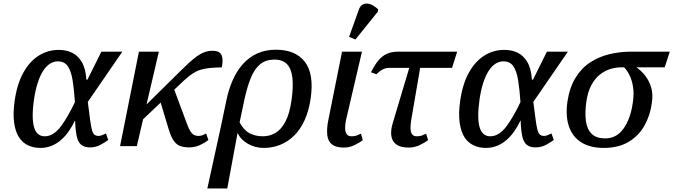

<svg xmlns="http://www.w3.org/2000/svg" viewBox="-20 -829 3819 1089"><path d="M209 10Q170 10 138.5 -5Q107 -20 87 -51.5Q67 -83 60 -134Q53 -185 63 -257Q77 -354 113 -418Q149 -482 200.5 -514Q252 -546 313 -546Q356 -546 389 -530Q422 -514 444 -477Q466 -440 470 -377H476L555 -536H674L478 -251Q486 -189 491 -150.5Q496 -112 501.5 -92Q507 -72 516 -65Q525 -58 539 -58Q549 -58 559.5 -62.5Q570 -67 581 -72L594 -35Q578 -23 550.5 -8Q523 7 491 7Q459 7 441 -7.5Q423 -22 415.5 -55Q408 -88 406 -145H405Q390 -113 370 -84.5Q350 -56 326 -35Q302 -14 272.5 -2Q243 10 209 10ZM233 -56Q260 -56 283 -71Q306 -86 326 -113Q346 -140 366 -175Q386 -210 405 -250Q400 -324 391.5 -375.5Q383 -427 364 -454Q345 -481 308 -481Q285 -481 264 -468Q243 -455 225.5 -428.5Q208 -402 194.5 -361Q181 -320 173 -266Q165 -210 165.5 -170Q166 -130 174 -105Q182 -80 197 -68Q212 -56 233 -56Z M752 -115 772 -198 995 -418Q1026 -449 1051 -472Q1076 -495 1098 -510.5Q1120 -526 1141 -533.5Q1162 -541 1185 -541Q1227 -541 1237 -515.5Q1247 -490 1238 -447Q1197 -446 1167.5 -443Q1138 -440 1115 -432.5Q1092 -425 1070.5 -410.5Q1049 -396 1024 -373ZM661 0 768 -536H881L756 0ZM1054 7Q1026 7 1004.5 0Q983 -7 967 -28.5Q951 -50 937 -95L881 -281L958 -348L1041 -125Q1051 -98 1060.5 -83.5Q1070 -69 1081 -63.5Q1092 -58 1106 -58Q1116 -58 1125.5 -61Q1135 -64 1149 -72L1162 -35Q1137 -16 1110 -4.5Q1083 7 1054 7Z M1263 -255Q1276 -320 1299.5 -373.5Q1323 -427 1358 -466Q1393 -505 1439.5 -526Q1486 -547 1545 -547Q1656 -547 1709 -478.5Q1762 -410 1742 -270Q1732 -201 1708 -148Q1684 -95 1648.5 -60Q1613 -25 1569 -7.5Q1525 10 1476 10Q1427 10 1386 -13.5Q1345 -37 1329 -73H1327L1269 240H1156L1233 -112ZM1471 -56Q1509 -56 1541.5 -74.5Q1574 -93 1598.5 -138.5Q1623 -184 1634 -264Q1644 -336 1638.5 -387Q1633 -438 1608.5 -464.5Q1584 -491 1536 -491Q1488 -491 1456 -465Q1424 -439 1403 -388Q1382 -337 1366 -263L1339 -135Q1363 -90 1396 -73Q1429 -56 1471 -56Z M1930 8Q1887 8 1864 -9Q1841 -26 1836.5 -61Q1832 -96 1842 -147L1920 -536H2033L1942 -146Q1937 -121 1937.5 -100.5Q1938 -80 1946.5 -68Q1955 -56 1974 -56Q1991 -56 2002 -60Q2013 -64 2027 -71L2038 -34Q2021 -21 1992 -6.5Q1963 8 1930 8ZM1996 -605 1960 -620 2016 -776Q2023 -795 2036 -802.5Q2049 -810 2064.5 -808.5Q2080 -807 2095.5 -798Q2111 -789 2125 -776L2124 -764Z M2115 -408 2084 -419Q2099 -449 2114.5 -471Q2130 -493 2148 -507.5Q2166 -522 2188.5 -529Q2211 -536 2241 -536H2573L2544 -444H2189Q2177 -444 2165.5 -441Q2154 -438 2141.5 -430Q2129 -422 2115 -408ZM2298 8Q2252 8 2228 -9.5Q2204 -27 2199.5 -58.5Q2195 -90 2208 -132L2315 -490H2371L2312 -146Q2308 -121 2308.5 -100.5Q2309 -80 2317 -68Q2325 -56 2344 -56Q2361 -56 2372 -60Q2383 -64 2397 -71L2408 -34Q2391 -21 2361.5 -6.5Q2332 8 2298 8Z M2736 10Q2697 10 2665.5 -5Q2634 -20 2614 -51.5Q2594 -83 2587 -134Q2580 -185 2590 -257Q2604 -354 2640 -418Q2676 -482 2727.5 -514Q2779 -546 2840 -546Q2883 -546 2916 -530Q2949 -514 2971 -477Q2993 -440 2997 -377H3003L3082 -536H3201L3005 -251Q3013 -189 3018 -150.5Q3023 -112 3028.5 -92Q3034 -72 3043 -65Q3052 -58 3066 -58Q3076 -58 3086.5 -62.5Q3097 -67 3108 -72L3121 -35Q3105 -23 3077.5 -8Q3050 7 3018 7Q2986 7 2968 -7.5Q2950 -22 2942.5 -55Q2935 -88 2933 -145H2932Q2917 -113 2897 -84.5Q2877 -56 2853 -35Q2829 -14 2799.5 -2Q2770 10 2736 10ZM2760 -56Q2787 -56 2810 -71Q2833 -86 2853 -113Q2873 -140 2893 -175Q2913 -210 2932 -250Q2927 -324 2918.5 -375.5Q2910 -427 2891 -454Q2872 -481 2835 -481Q2812 -481 2791 -468Q2770 -455 2752.5 -428.5Q2735 -402 2721.5 -361Q2708 -320 2700 -266Q2692 -210 2692.5 -170Q2693 -130 2701 -105Q2709 -80 2724 -68Q2739 -56 2760 -56Z M3404 10Q3328 10 3278 -21Q3228 -52 3207.5 -110.5Q3187 -169 3198 -250Q3210 -332 3244 -387.5Q3278 -443 3328 -475.5Q3378 -508 3437.5 -522Q3497 -536 3561 -536H3779L3750 -447H3590Q3615 -430 3638 -401.5Q3661 -373 3673 -334Q3685 -295 3677 -244Q3668 -175 3635.5 -117Q3603 -59 3545.5 -24.5Q3488 10 3404 10ZM3412 -44Q3477 -44 3516.5 -99.5Q3556 -155 3569 -245Q3577 -298 3570.5 -337Q3564 -376 3550 -403.5Q3536 -431 3520 -447H3500Q3475 -447 3444.5 -438.5Q3414 -430 3385 -408Q3356 -386 3334.5 -347Q3313 -308 3305 -247Q3297 -187 3303.5 -141Q3310 -95 3336.5 -69.5Q3363 -44 3412 -44Z"/></svg>

Font: ET Text
Style: Italic
Weight: 470
Italic angle: -12°
Designer: Monotype Design Team
Foundry: Monotype Imaging Inc.
Version: Version 2.009